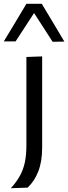

<svg xmlns="http://www.w3.org/2000/svg" viewBox="-52 -796 359 1011"><path d="M5 195Q34 163.5 52.2 130.8Q70.5 98 78.8 59.2Q87 20.5 87 -30.5V-219V-269Q87 -313.5 87 -351.2Q87 -389 87 -424.2Q87 -459.5 87 -496L170 -499Q170 -462 170 -426.2Q170 -390.5 170 -352.2Q170 -314 170 -269Q170 -211 170 -167.5Q170 -124 170 -88.5Q170 -53 170 -19Q170 18.5 164.8 50Q159.5 81.5 149.2 107.5Q139 133.5 125 154.5Q111 175.5 93.5 192ZM225 -576Q204 -609.5 182.2 -642.5Q160.5 -675.5 139.2 -709Q118 -742.5 95.5 -776H168Q197.5 -726.5 227.2 -677.2Q257 -628 287 -577ZM-32 -578Q-1.5 -628 27.8 -677Q57 -726 87 -776H159Q137 -742.5 115.8 -709.5Q94.5 -676.5 73 -643.8Q51.5 -611 30 -578Z"/></svg>

Font: Commissioner Thin
Style: Regular
Weight: 400
Version: Version 1.000